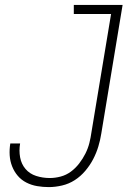

<svg xmlns="http://www.w3.org/2000/svg" viewBox="-20 -755 540 783"><path d="M179 8Q155 8 131.5 4Q108 0 87.5 -10.5Q67 -21 52.5 -38Q38 -55 29.5 -76.5Q21 -98 19.5 -121.5Q18 -145 22 -170H62Q57 -141 62 -113.5Q67 -86 84 -66Q101 -46 127.5 -37.5Q154 -29 183 -29Q205 -29 227.5 -35Q250 -41 269 -55Q288 -69 303 -88.5Q318 -108 328.5 -129Q339 -150 344.5 -172Q350 -194 353 -216L433 -698H281V-735H480L393 -210Q389 -184 381 -157.5Q373 -131 360 -106Q347 -81 328 -58.5Q309 -36 285 -20.5Q261 -5 233 1.5Q205 8 179 8Z"/></svg>

Font: Iosevka Extralight
Style: Italic
Weight: 200
Italic angle: -9°
Monospace: yes
Designer: Belleve Invis
Foundry: Belleve Invis
Version: Version 32.5.0; ttfautohint (v1.8.4)